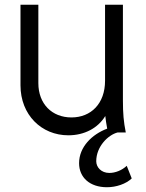

<svg xmlns="http://www.w3.org/2000/svg" viewBox="-20 -556 613 806"><path d="M267 12C334 12 391 -18 422 -69C424 -53 426 -36 430 -16C366 8 312 61 312 129C312 189 357 230 429 230C468 230 509 216 533 193L512 140C492 159 464 170 439 170C405 170 384 146 384 121C384 59 434 10 474 0H508C499 -45 496 -80 496 -134V-536H421V-217C421 -121 362 -63 280 -63C198 -63 141 -120 141 -207V-536H66V-198C66 -74 154 12 267 12Z"/></svg>

Font: Mluvka
Style: Regular
Weight: 400
Designer: Modified by Jiří Krblich, Original typeface by Gumpita Rahayu
Foundry: Gumpita Rahayu & Jiří Krblich
Version: Version 2.000;Glyphs 3.1.1 (3134)